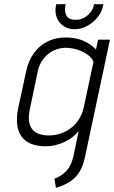

<svg xmlns="http://www.w3.org/2000/svg" viewBox="-20 -689 547 920"><path d="M475 -669H430L429 -662Q423 -634 398 -614Q373 -594 344 -594Q309 -594 298.5 -614Q288 -634 293 -662L295 -669H250L248 -662Q242 -631 252 -605Q262 -579 284.5 -564Q307 -549 337 -549Q369 -549 397.5 -564.5Q426 -580 447 -605.5Q468 -631 474 -662ZM387 64 507 -499H450L440 -452Q422 -470 401 -482.5Q380 -495 357 -501.5Q334 -508 310 -509Q256 -512 214 -493Q172 -474 144 -436.5Q116 -399 105 -346L68 -175Q49 -84 82.5 -36Q116 12 200 12Q223 12 245.5 6.5Q268 1 289.5 -9Q311 -19 328 -32.5Q345 -46 357 -61L331 63Q326 83 318.5 99.5Q311 116 299.5 128.5Q288 141 273.5 151Q259 161 241 167L248 211Q289 199 317 180Q345 161 362 132.5Q379 104 387 64ZM428 -393 381 -173Q374 -142 358 -117Q342 -92 319.5 -75Q297 -58 270 -49Q243 -40 214 -40Q176 -40 152.5 -54Q129 -68 121.5 -96Q114 -124 123 -166L160 -343Q167 -377 183 -400Q199 -423 220 -437Q241 -451 264.5 -456.5Q288 -462 311 -459Q327 -458 344.5 -453Q362 -448 378.5 -440Q395 -432 408 -420.5Q421 -409 428 -393Z"/></svg>

Font: Advent Pro
Style: Italic
Weight: 400
Italic angle: -12°
Designer: VivaRado, Andreas Kalpakidis
Foundry: VivaRado, Andreas Kalpakidis
Version: Version 3.000